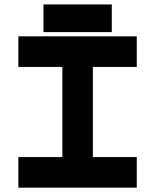

<svg xmlns="http://www.w3.org/2000/svg" viewBox="-20 -868 718 888"><path d="M65 0V-141.5H268.5V-558.5H65V-700H612.5V-558.5H409.5V-141.5H612.5V0ZM181 -719.5V-847.5H497V-719.5Z"/></svg>

Font: Tourney Expanded Black
Style: Regular
Weight: 900
Width: 7
Designer: Tyler Finck
Foundry: Etcetera Type Co
Version: Version 1.010; ttfautohint (v1.8.3)